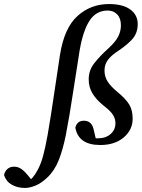

<svg xmlns="http://www.w3.org/2000/svg" viewBox="-162 -704 700 948"><path d="M73 -37Q90 -136 104 -232.5Q118 -329 134 -432Q155 -566 220.5 -625Q286 -684 376 -684Q445 -684 481.5 -657Q518 -630 518 -585Q518 -538 487.5 -506.5Q457 -475 410 -445Q382 -425 368 -404Q354 -383 354 -356Q354 -325 370 -300.5Q386 -276 419 -249Q459 -216 476 -188Q493 -160 493 -118Q493 -63 449 -25.5Q405 12 333 12Q225 12 210 -74Q219 -108 252 -108Q292 -108 301 -62L315 -2L272 -27Q286 -24 296 -22.5Q306 -21 320 -21Q360 -21 384 -42Q408 -63 408 -96Q408 -117 396 -136.5Q384 -156 349 -183Q314 -211 295 -242Q276 -273 276 -312Q276 -357 303.5 -392Q331 -427 373 -465Q408 -497 421.5 -523.5Q435 -550 435 -579Q435 -614 416.5 -633Q398 -652 370 -652Q313 -652 280.5 -602.5Q248 -553 231 -454Q214 -350 198 -243Q182 -136 163 -37Q149 33 128.5 85.5Q108 138 72 172Q43 200 14 212Q-15 224 -39 224Q-75 224 -103 208.5Q-131 193 -142 161Q-139 143 -126 131Q-113 119 -93 119Q-72 119 -55.5 131Q-39 143 -24 162L1 193L-25 196Q-12 185 0 171.5Q12 158 24 135Q40 106 51 65Q62 24 73 -37Z"/></svg>

Font: Lisu Bosa
Style: Bold Italic
Weight: 700
Italic angle: -19°
Designer: David Morse, Annie Olsen, Victor Gaultney, Frank Grießhammer (Latin)
Foundry: SIL International
Version: Version 2.000